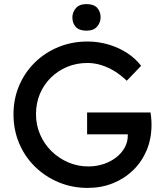

<svg xmlns="http://www.w3.org/2000/svg" viewBox="-20 -909 806 939"><path d="M46 -350Q46 -425 73.5 -490Q101 -555 150.5 -603.5Q200 -652 266 -679Q332 -706 408 -706Q461 -706 511.5 -691Q562 -676 603 -649Q644 -622 670 -587L600 -514Q570 -543 538.5 -562Q507 -581 474 -591Q441 -601 408 -601Q354 -601 308.5 -582Q263 -563 228.5 -529Q194 -495 175 -449.5Q156 -404 156 -350Q156 -298 176 -251.5Q196 -205 231.5 -170Q267 -135 313.5 -115Q360 -95 412 -95Q451 -95 486 -106.5Q521 -118 548 -139Q575 -160 590 -187.5Q605 -215 605 -246V-266L620 -252H406V-359H716Q718 -348 719 -337.5Q720 -327 720.5 -317.5Q721 -308 721 -299Q721 -230 697 -173.5Q673 -117 630.5 -76Q588 -35 531.5 -12.5Q475 10 409 10Q333 10 267 -17.5Q201 -45 151 -94Q101 -143 73.5 -208.5Q46 -274 46 -350ZM334 -824Q334 -849 351 -869Q368 -889 403 -889Q438 -889 455 -871Q472 -853 472 -824Q472 -799 455 -779Q438 -759 403 -759Q368 -759 351 -777Q334 -795 334 -824Z"/></svg>

Font: Our Lexend
Style: Regular
Weight: 400
Designer: Bonnie Shaver-Troup, Thomas Jockin
Foundry: Lexend
Version: Version 1.007